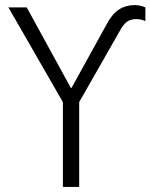

<svg xmlns="http://www.w3.org/2000/svg" viewBox="-20 -734 591 754"><path d="M227 0V-367L239 -312L13 -705H85L258 -389H261L399 -639Q420 -679 447 -696.5Q474 -714 508 -714Q519 -714 529 -712Q539 -710 551 -705V-651Q543 -655 533.5 -657Q524 -659 515 -659Q491 -659 476.5 -647Q462 -635 449 -610L279 -312L291 -367V0Z"/></svg>

Font: Nunito Sans 7pt Condensed Light
Style: Regular
Weight: 300
Width: 3
Designer: Vernon Adams
Foundry: Vernon Adams
Version: Version 3.101;gftools[0.9.27]